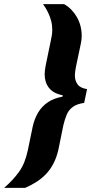

<svg xmlns="http://www.w3.org/2000/svg" viewBox="-86 -763 451 933"><path d="M-66 150Q-43 130 -25 110.5Q-7 91 7.5 70.5Q22 50 32 25Q42 0 49 -32L73 -148Q81 -185 99 -215.5Q117 -246 146.5 -266Q176 -286 217 -293L219 -300Q173 -309 152 -336Q131 -363 131 -402Q131 -412 132.5 -423Q134 -434 136 -445L160 -561Q164 -578 166 -592Q168 -606 168 -618Q168 -641 162.5 -662Q157 -683 147 -703.5Q137 -724 123 -743H225Q244 -733 260 -716.5Q276 -700 287.5 -680Q299 -660 305 -637Q311 -614 311 -589Q311 -579 310 -570.5Q309 -562 307 -552L283 -438Q281 -427 279.5 -416.5Q278 -406 278 -396Q278 -371 291 -353Q304 -335 337 -330L323 -263Q288 -258 268 -243.5Q248 -229 238.5 -206.5Q229 -184 222 -155L198 -37Q189 3 173 33Q157 63 136 84.5Q115 106 89.5 122Q64 138 36 150Z"/></svg>

Font: Saira SemiCondensed ExtraBold
Style: Italic
Weight: 800
Width: 4
Italic angle: -12°
Designer: Hector Gatti with collaboration of the Omnibus-Type team
Foundry: Omnibus-Type
Version: Version 1.101